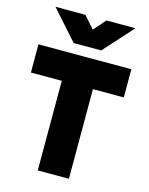

<svg xmlns="http://www.w3.org/2000/svg" viewBox="-135 -1018 855 1102"><g transform="rotate(15 292.0 -467.0)"><path d="M199.5 0V-532.5H16V-700H568V-532.5H384.5V0ZM209.5 -759.5 54.5 -933.5H232.5L295 -862L357.5 -933.5H530L373 -759.5Z"/></g></svg>

Font: Geologica Cursive ExtraBold
Style: Regular
Weight: 800
Designer: Sindre Bremnes, Frode Helland
Foundry: Monokrom Skriftforlag AS
Version: Version 1.010;gftools[0.9.28]